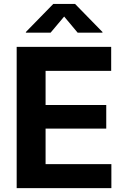

<svg xmlns="http://www.w3.org/2000/svg" viewBox="-20 -969 647 989"><path d="M65.9 -727.5H552.7V-604H214.8V-428.2H527.3V-306.6H214.8V-123.5H553.7V0H65.9ZM113.3 -800.8V-804.2L254.4 -948.7H366.7L507.8 -804.2V-800.8H379.9L310.5 -883.8L240.7 -800.8Z"/></svg>

Font: Inter RS Variable
Style: Regular
Weight: 400
Designer: Rasmus Andersson (customised by Maria Ramos and Noel Pretorius)
Foundry: rsms
Version: Version 3.001;Glyphs 3.2.3 (3260)